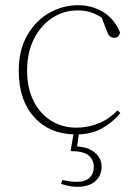

<svg xmlns="http://www.w3.org/2000/svg" viewBox="-20 -503 528 737"><path d="M272 13Q172 13 112 -52.5Q52 -118 52 -231Q52 -311 84.5 -367.5Q117 -424 169 -453.5Q221 -483 280 -483Q333 -483 376 -457Q419 -431 441 -378Q436 -358 419 -358Q400 -358 393 -377L370 -436Q346 -451 324 -457Q302 -463 278 -463Q224 -463 180 -434Q136 -405 110 -353Q84 -301 84 -232Q84 -166 108 -117Q132 -68 175 -40.5Q218 -13 274 -13Q318 -13 358.5 -29.5Q399 -46 431 -79L442 -69Q412 -33 371 -10Q330 13 272 13ZM251 77 264 0H284L276 59Q320 62 345 83.5Q370 105 370 137Q370 171 346 192.5Q322 214 277 214Q261 214 246 211Q231 208 215 203L219 188Q234 191 247.5 193Q261 195 273 195Q308 195 324 179Q340 163 340 138Q340 111 320.5 94Q301 77 251 77Z"/></svg>

Font: Source Serif 4 ExtraLight
Style: Regular
Weight: 200
Designer: Frank Grießhammer
Foundry: Adobe
Version: Version 4.005;hotconv 1.1.0;makeotfexe 2.6.0